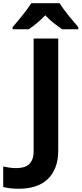

<svg xmlns="http://www.w3.org/2000/svg" viewBox="-117 -951 502 1181"><path d="M-1 210Q-32.7 210 -56.6 206.8Q-80.6 203.6 -97.2 199.2V73.2Q-79.1 77.1 -59.3 80.1Q-39.6 83 -16.1 83Q6.3 83 25.6 78.1Q44.9 73.2 59.3 61.3Q73.7 49.3 81.8 29.3Q89.8 9.3 89.8 -21V-713.9H241.2V-25.9Q241.2 35.6 223.4 80.1Q205.6 124.5 173.6 153.6Q141.6 182.6 97.2 196.3Q52.7 210 -1 210ZM265.6 -771Q240.7 -787.6 213.9 -808.6Q187 -829.6 161.6 -856.9Q135.3 -829.6 109.9 -808.6Q84.5 -787.6 59.6 -771H-39.6V-784.2Q-26.9 -798.3 -11.5 -816.9Q3.9 -835.4 19.8 -855.2Q35.6 -875 50.3 -894.8Q64.9 -914.6 75.7 -931.2H249.5Q259.8 -914.6 274.4 -894.8Q289.1 -875 304.9 -855.2Q320.8 -835.4 336.7 -816.9Q352.5 -798.3 364.7 -784.2V-771Z"/></svg>

Font: Droid Sans
Style: Bold
Weight: 700
Foundry: Ascender Corporation
Version: Version 1.00 build 112